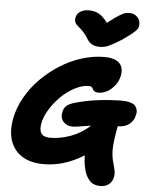

<svg xmlns="http://www.w3.org/2000/svg" viewBox="-69 -1045 952 1230"><g transform="rotate(5 407.0 -430.0)"><path d="M714.8 -990.2Q745.1 -990.2 764.6 -969.5Q784.2 -948.7 782.2 -918.9Q781.2 -905.3 775.1 -894.8Q769 -884.3 745.1 -864Q721.2 -843.8 673.8 -812Q621.6 -779.8 595.9 -768.8Q570.3 -757.8 542 -757.8Q509.8 -757.8 490 -769.8Q470.2 -781.7 456.1 -806.2Q444.3 -826.2 429.4 -842.3Q414.6 -858.4 403.8 -867.2Q393.1 -876 383.8 -885Q374.5 -894 371.1 -905.3Q367.7 -916.5 371.1 -932.1Q375.5 -956.5 398.2 -970.7Q420.9 -984.9 451.2 -984.9Q489.7 -984.9 517.1 -969.7Q544.4 -954.6 574.2 -915Q618.7 -950.2 646.2 -967.3Q673.8 -984.4 685.5 -987.3Q697.3 -990.2 714.8 -990.2ZM412.1 -233.9Q375 -233.9 353.3 -258.8Q331.5 -283.7 339.8 -320.8Q345.2 -347.7 361.8 -362.3Q378.4 -377 418.9 -388.2Q543 -423.8 710 -426.8Q745.1 -426.8 768.1 -419.9Q791 -413.1 800.3 -401.6Q809.6 -390.1 812.7 -374.8Q815.9 -359.4 811 -342.8Q804.2 -306.6 775.6 -283.9Q747.1 -261.2 701.2 -261.2Q682.6 -164.6 681.6 -114.3Q680.7 -64 695.8 -16.1Q705.6 19.5 707.3 33.9Q709 48.3 705.1 65.9Q699.2 96.2 677.2 113Q655.3 129.9 624 129.9Q586.9 129.9 564.7 113Q542.5 96.2 526.9 60.1Q508.3 12.7 506.8 -57.1Q381.3 22 249 22Q124 22 64.7 -53Q5.4 -127.9 29.8 -254.9Q43.9 -325.2 82.5 -392.6Q121.1 -460 175.8 -514.2Q230.5 -568.4 295.9 -609.6Q361.3 -650.9 433.8 -673.3Q506.3 -695.8 575.2 -695.8Q646.5 -695.8 674.6 -666.5Q702.6 -637.2 692.9 -585.9Q682.6 -536.6 643.8 -500.7Q605 -464.8 557.1 -464.8Q544.4 -464.8 536.6 -468.8Q528.8 -472.7 525.6 -478Q522.5 -483.4 519.8 -488.8Q517.1 -494.1 511 -498Q504.9 -502 494.1 -502Q451.7 -502 403.8 -476.8Q356 -451.7 317.1 -413.3Q278.3 -375 249.8 -328.9Q221.2 -282.7 212.9 -242.2Q193.4 -149.9 273.9 -149.9Q341.8 -149.9 409.4 -175.3Q477.1 -200.7 530.8 -250Q510.7 -247.6 485.4 -243.2Q460 -238.8 442.9 -236.3Q425.8 -233.9 412.1 -233.9Z"/></g></svg>

Font: Shantell Sans Bouncy
Style: Italic
Weight: 800
Italic angle: -11.31°
Designer: Stephen Nixon, Anya Danilova, Shantell Martin
Foundry: Arrow Type
Version: Version 1.006;[9816181b4]